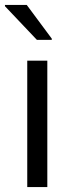

<svg xmlns="http://www.w3.org/2000/svg" viewBox="-23 -755 297 775"><path d="M-3 -730 126 -594H186V-599L85 -735H-3ZM87 -510V0H168V-510Z"/></svg>

Font: Saira UNSAM
Style: Regular
Weight: 400
Designer: Hector Gatti with collaboration of the Omnibus-Type team
Foundry: Omnibus-Type
Version: Version 0.072;PS 000.072;hotconv 1.0.88;makeotf.lib2.5.64775